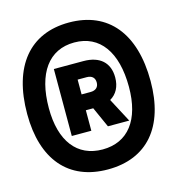

<svg xmlns="http://www.w3.org/2000/svg" viewBox="-102 -775 791 857"><g transform="rotate(-15 293.0 -346.5)"><path d="M293 -7.3C474.6 -7.3 578.1 -128.4 578.1 -339.4C578.1 -559.6 474.6 -686 293 -686C111.3 -686 7.8 -559.6 7.8 -339.4C7.8 -128.4 111.3 -7.3 293 -7.3ZM293 -99.6C175.3 -99.6 107.9 -187 107.9 -339.4C107.9 -501 175.3 -593.8 293 -593.8C410.6 -593.8 478 -501 478 -339.4C478 -187 410.6 -99.6 293 -99.6ZM174.8 -193.4H265.1V-288.1H299.3L341.8 -193.4H440.4L381.8 -304.2C412.6 -321.8 429.7 -353.5 429.7 -396C429.7 -464.4 386.7 -502.9 311.5 -502.9H174.8ZM265.1 -361.3V-429.7H306.6C330.6 -429.7 344.2 -417.5 344.2 -395.5C344.2 -374 330.6 -361.3 306.6 -361.3Z"/></g></svg>

Font: Cascadia Code PL SemiBold
Style: Regular
Weight: 600
Monospace: yes
Designer: Aaron Bell
Foundry: Saja Typeworks
Version: Version 2404.023